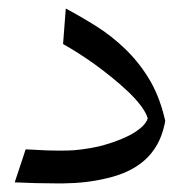

<svg xmlns="http://www.w3.org/2000/svg" viewBox="-20 -427 419 446"><path d="M132.8 -407.2Q169.4 -387.7 204.6 -365.5Q239.7 -343.3 270 -314Q301.8 -283.7 325.4 -245.1Q349.1 -206.5 361.8 -154.8L363.8 -146.5L362.3 -138.2Q356.4 -110.8 344.5 -90.1Q332.5 -69.3 315.2 -54.2Q297.9 -39.1 275.6 -28.8Q253.4 -18.6 227.1 -12.7Q181.2 -1.5 127 -1H111.3Q64.5 -1 14.2 -3.4L39.6 -80.1Q66.4 -78.6 89.4 -77.6Q104.5 -77.1 118.7 -77.1Q125.5 -77.1 138.9 -77.4Q152.3 -77.6 171.1 -80.1Q189.9 -82.5 209.5 -86.9Q223.6 -90.3 241.9 -96.4Q260.3 -102.5 277.1 -110.8Q293.9 -119.1 306.6 -129.6Q319.3 -140.1 323.2 -151.9Q319.3 -165.5 307.1 -181.6Q294.9 -197.8 277.3 -214.4Q259.8 -231 239 -247.8Q218.3 -264.6 197.8 -279.3Q177.2 -293.9 158.4 -305.7Q139.6 -317.4 126.5 -324.7Z"/></svg>

Font: Dima Niloofar
Style: Regular
Weight: 400
Designer: R.Balvardi
Foundry: Dima Software Group
Version: Version 3.00;November 13, 2018;FontCreator 11.5.0.2427 64-bi